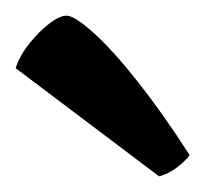

<svg xmlns="http://www.w3.org/2000/svg" viewBox="-20 -790 262 245"><path d="M183 -565 0 -703Q5 -719 17.5 -734.5Q30 -750 43 -760Q56 -770 65 -770Q75 -770 99.5 -748Q124 -726 156 -685.5Q188 -645 222 -592Q217 -585 206 -576.5Q195 -568 183 -565Z"/></svg>

Font: Texturina 72pt
Style: Bold
Weight: 700
Designer: Guillermo Torres Carreño
Foundry: Omnibus-Type
Version: Version 1.002; ttfautohint (v1.8.3)